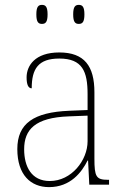

<svg xmlns="http://www.w3.org/2000/svg" viewBox="-20 -757 514 787"><path d="M303 -659C318 -659 326 -667 326 -698C326 -729 318 -737 303 -737C288 -737 280 -729 280 -698C280 -667 288 -659 303 -659ZM152 -659C167 -659 175 -667 175 -698C175 -729 167 -737 152 -737C137 -737 129 -729 129 -698C129 -667 137 -659 152 -659ZM181 10C269 10 315 -51 339 -99H341L346 0H427V-20H422C374 -20 367 -33 367 -107V-379C367 -486 326 -542 223 -542C123 -542 89 -487 89 -440C89 -410 96 -395 110 -395C110 -475 137 -517 223 -517C318 -517 339 -464 339 -371V-306L264 -303C118 -297 51 -251 51 -146C51 -40 106 10 181 10ZM184 -15C109 -15 79 -74 79 -145C79 -226 124 -275 262 -280L339 -283V-178C339 -100 273 -15 184 -15Z"/></svg>

Font: Noto Serif SemiCondensed Thin
Style: Regular
Weight: 100
Width: 4
Designer: Monotype Design Team
Foundry: Monotype Imaging Inc.
Version: Version 2.015